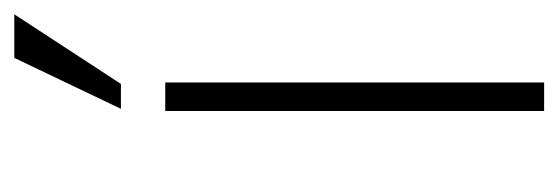

<svg xmlns="http://www.w3.org/2000/svg" viewBox="-270 -492 763 262"><g transform="rotate(-90 111.0 -361.5)"><path d="M129 -517V0H90V-517ZM162.5 -723H222L127 -577.5H93Z"/></g></svg>

Font: Public Sans Thin
Style: Regular
Weight: 100
Designer: The Public Sans project authors (U.S. Web Design System). Libre Franklin designed by Pablo Impallari and Rodrigo Fuenzal
Version: Version 1.008